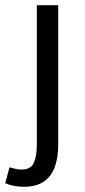

<svg xmlns="http://www.w3.org/2000/svg" viewBox="-60 -506 327 743"><path d="M31.7 216.8Q10.7 216.8 -8.1 212.8Q-27 208.8 -39.8 202.8L-23.2 141.4Q-13.6 144.4 -1.1 147.3Q11.5 150.2 22.6 150.2Q59.1 150.2 70.8 124.4Q82.5 98.6 82.5 54.5V-486H165.3V54.8Q165.3 104.5 151.8 140.8Q138.3 177.2 109.2 197Q80 216.8 31.7 216.8Z"/></svg>

Font: Source Sans 3 VF
Style: Regular
Weight: 200
Designer: Paul D. Hunt
Foundry: Adobe
Version: Version 3.046;hotconv 1.0.118;makeotfexe 2.5.65603